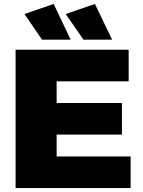

<svg xmlns="http://www.w3.org/2000/svg" viewBox="-20 -953 723 973"><path d="M252 -933 104 -882 193 -752H338ZM461 -933 313 -882 403 -752H548ZM59 -701V0H642V-160H267V-271H598V-431H267V-541H632V-701Z"/></svg>

Font: Montserrat ExtraBold
Style: Regular
Weight: 800
Designer: Julieta Ulanovsky
Foundry: Julieta Ulanovsky
Version: Version 4.000